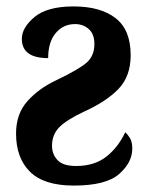

<svg xmlns="http://www.w3.org/2000/svg" viewBox="-20 -568 456 598"><path d="M210 10Q310 10 351 -26Q392 -62 392 -105Q392 -126 385 -137.5Q378 -149 370 -156Q348 -109 311 -80Q274 -51 217 -51Q176 -51 159 -69.5Q142 -88 142 -114Q142 -148 164 -171Q186 -194 241 -220Q312 -252 349.5 -291.5Q387 -331 387 -396Q387 -475 340 -511.5Q293 -548 209 -548Q127 -548 87.5 -515Q48 -482 48 -447Q48 -387 130 -387Q130 -437 153.5 -465Q177 -493 214 -493Q239 -493 256.5 -477.5Q274 -462 274 -431Q274 -395 251 -374Q228 -353 155 -318Q100 -292 65 -252.5Q30 -213 30 -152Q30 -76 73.5 -33Q117 10 210 10Z"/></svg>

Font: Noto Serif ExtraCondensed Extra
Style: Regular
Weight: 800
Width: 3
Designer: Monotype Design Team
Foundry: Monotype Imaging Inc.
Version: Version 1.002